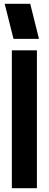

<svg xmlns="http://www.w3.org/2000/svg" viewBox="-20 -983 254 1003"><path d="M41.9 0V-720H172.8V0ZM50.5 -780 4.5 -963.1H137.9L183.6 -780Z"/></svg>

Font: Orbitron
Style: Regular
Weight: 400
Designer: Matt McInerney
Foundry: The League of Moveable Type
Version: Version 2.001